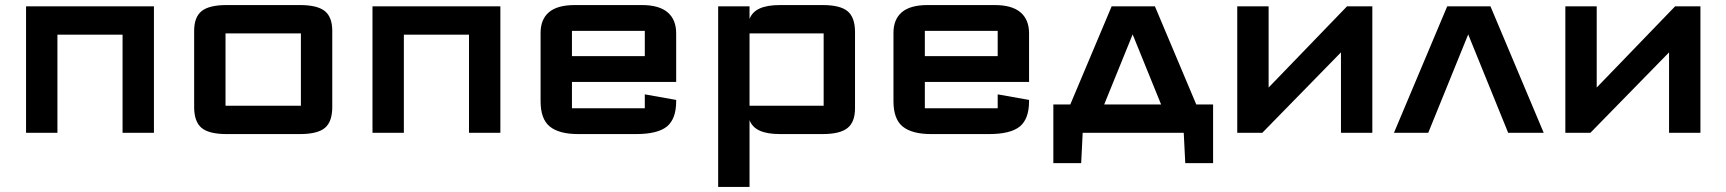

<svg xmlns="http://www.w3.org/2000/svg" viewBox="-20 -525 6825 759"><path d="M83 0V-500H588.5V0H464.5V-388H207V0Z M747.5 -102V-403Q747.5 -457.5 777.2 -481.2Q807 -505 875.5 -505H1165.5Q1234.5 -505 1264 -481.2Q1293.5 -457.5 1293.5 -403V-102Q1293.5 -44 1264.5 -19.5Q1235.5 5 1165.5 5H875.5Q806 5 776.8 -19.5Q747.5 -44 747.5 -102ZM871.5 -107Q871.5 -107 871.5 -107Q871.5 -107 871.5 -107H1169.5Q1169.5 -107 1169.5 -107Q1169.5 -107 1169.5 -107V-393Q1169.5 -393 1169.5 -393Q1169.5 -393 1169.5 -393H871.5Q871.5 -393 871.5 -393Q871.5 -393 871.5 -393Z M1452.5 0V-500H1958V0H1834V-388H1576.5V0Z M2117 -125V-395Q2117 -448.5 2150.2 -476.8Q2183.5 -505 2252 -505H2517Q2585.5 -505 2619.2 -476.2Q2653 -447.5 2653 -393V-201H2241V-97Q2241 -97 2241 -97Q2241 -97 2241 -97H2529Q2529 -97 2529 -97Q2529 -97 2529 -97V-152L2653 -130V-125Q2653 -55 2616.5 -25Q2580 5 2494 5H2266Q2190.5 5 2153.8 -24.5Q2117 -54 2117 -125ZM2241 -303H2529V-403Q2529 -403 2529 -403Q2529 -403 2529 -403H2241Q2241 -403 2241 -403Q2241 -403 2241 -403Z M2819 214V-500H2943V-450Q2953.5 -478 2983.2 -491.5Q3013 -505 3063 -505H3232Q3301.5 -505 3330.8 -480.5Q3360 -456 3360 -398V-97Q3360 -42.5 3330.2 -18.8Q3300.5 5 3232 5H3063Q3013 5 2983.2 -8.5Q2953.5 -22 2943 -50V214ZM2943 -107H3236Q3236 -107 3236 -107Q3236 -107 3236 -107V-393Q3236 -393 3236 -393Q3236 -393 3236 -393H2943Z M3512 -125V-395Q3512 -448.5 3545.2 -476.8Q3578.5 -505 3647 -505H3912Q3980.5 -505 4014.2 -476.2Q4048 -447.5 4048 -393V-201H3636V-97Q3636 -97 3636 -97Q3636 -97 3636 -97H3924Q3924 -97 3924 -97Q3924 -97 3924 -97V-152L4048 -130V-125Q4048 -55 4011.5 -25Q3975 5 3889 5H3661Q3585.5 5 3548.8 -24.5Q3512 -54 3512 -125ZM3636 -303H3924V-403Q3924 -403 3924 -403Q3924 -403 3924 -403H3636Q3636 -403 3636 -403Q3636 -403 3636 -403Z M4144 120V-112H4211L4374.5 -500H4545.5L4709 -112H4775.5V120H4665.5L4659.5 0H4260L4254 120ZM4345 -112H4570L4457.5 -389Z M4871 0V-500H4995V-179L5305 -500H5405V0H5281V-318L4970 0Z M5490.5 0 5701 -500H5872L6082.5 0H5942L5784 -389L5626 0Z M6168 0V-500H6292V-179L6602 -500H6702V0H6578V-318L6267 0Z"/></svg>

Font: Science Gothic
Style: Regular
Weight: 400
Designer: Thomas Phinney, Vassil Kateliev, Brandon Buerkle
Foundry: Font Detective LLC
Version: Version 1.018